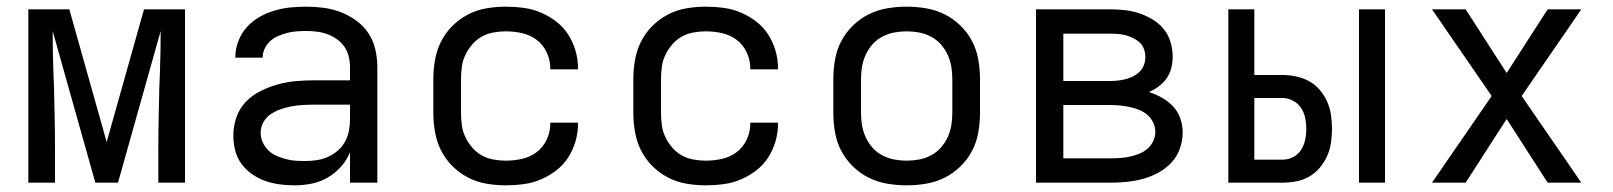

<svg xmlns="http://www.w3.org/2000/svg" viewBox="-20 -548 4840 576"><path d="M65 0V-520H188L300 -122L412 -520H535V0H455V-104Q455 -150 456 -195.5Q457 -241 458 -286L460 -338Q461 -367 461.5 -396.5Q462 -426 462 -455L334 0H266L138 -455Q138 -426 138.5 -396.5Q139 -367 140 -338L142 -286Q143 -241 144 -195.5Q145 -150 145 -104V0Z M863 8Q841 8 818.5 5Q796 2 775 -5.5Q754 -13 735.5 -26Q717 -39 704 -57Q691 -75 685.5 -97Q680 -119 680 -142Q680 -169 689 -195.5Q698 -222 717 -242Q736 -262 761 -274.5Q786 -287 812.5 -294.5Q839 -302 866.5 -304.5Q894 -307 921 -307H1030V-347Q1030 -363 1026 -379Q1022 -395 1013 -408Q1004 -421 990.5 -430.5Q977 -440 962 -445.5Q947 -451 931 -453Q915 -455 899 -455Q885 -455 870.5 -454Q856 -453 842.5 -449.5Q829 -446 815.5 -440.5Q802 -435 791.5 -425.5Q781 -416 774.5 -403Q768 -390 768 -376V-375H686V-377Q686 -401 695 -424.5Q704 -448 720 -466Q736 -484 757.5 -496.5Q779 -509 802.5 -516Q826 -523 850 -525.5Q874 -528 899 -528Q925 -528 951.5 -524.5Q978 -521 1002.5 -511.5Q1027 -502 1049 -486Q1071 -470 1085.5 -448Q1100 -426 1106 -399.5Q1112 -373 1112 -347V0H1030V-91Q1020 -67 1002.5 -47.5Q985 -28 962.5 -15Q940 -2 914.5 3Q889 8 863 8ZM895 -65Q913 -65 930 -67.5Q947 -70 963 -77Q979 -84 992.5 -95.5Q1006 -107 1014.5 -122Q1023 -137 1026.5 -154.5Q1030 -172 1030 -189V-234H921Q905 -234 888 -233Q871 -232 854.5 -229Q838 -226 822.5 -220.5Q807 -215 793 -206Q779 -197 770.5 -182Q762 -167 762 -150Q762 -135 768 -121.5Q774 -108 784.5 -97.5Q795 -87 808.5 -81Q822 -75 836.5 -71Q851 -67 865.5 -66Q880 -65 895 -65Z M1497 8Q1468 8 1439 3Q1410 -2 1384 -15.5Q1358 -29 1337 -50Q1316 -71 1303 -97Q1290 -123 1285 -152Q1280 -181 1280 -210V-310Q1280 -339 1285 -368Q1290 -397 1303 -423Q1316 -449 1337 -470Q1358 -491 1384 -504.5Q1410 -518 1439 -523Q1468 -528 1497 -528Q1524 -528 1550.5 -524.5Q1577 -521 1602 -510.5Q1627 -500 1648.5 -483.5Q1670 -467 1684.5 -444.5Q1699 -422 1706.5 -396Q1714 -370 1714 -343V-340H1631V-342Q1631 -367 1620.5 -390Q1610 -413 1590.5 -428Q1571 -443 1546.5 -448.5Q1522 -454 1497 -454Q1479 -454 1460 -450.5Q1441 -447 1425 -438Q1409 -429 1396.5 -414.5Q1384 -400 1376 -383Q1368 -366 1365.5 -347.5Q1363 -329 1363 -310V-210Q1363 -191 1365.5 -172.5Q1368 -154 1376 -137Q1384 -120 1396.5 -105.5Q1409 -91 1425 -82Q1441 -73 1460 -69.5Q1479 -66 1497 -66Q1522 -66 1546.5 -71.5Q1571 -77 1590.5 -92Q1610 -107 1620.5 -130Q1631 -153 1631 -178V-180H1714V-177Q1714 -150 1706.5 -124Q1699 -98 1684.5 -75.5Q1670 -53 1648.5 -36.5Q1627 -20 1602 -9.5Q1577 1 1550.5 4.5Q1524 8 1497 8Z M2097 8Q2068 8 2039 3Q2010 -2 1984 -15.5Q1958 -29 1937 -50Q1916 -71 1903 -97Q1890 -123 1885 -152Q1880 -181 1880 -210V-310Q1880 -339 1885 -368Q1890 -397 1903 -423Q1916 -449 1937 -470Q1958 -491 1984 -504.5Q2010 -518 2039 -523Q2068 -528 2097 -528Q2124 -528 2150.5 -524.5Q2177 -521 2202 -510.5Q2227 -500 2248.5 -483.5Q2270 -467 2284.5 -444.5Q2299 -422 2306.5 -396Q2314 -370 2314 -343V-340H2231V-342Q2231 -367 2220.5 -390Q2210 -413 2190.5 -428Q2171 -443 2146.5 -448.5Q2122 -454 2097 -454Q2079 -454 2060 -450.5Q2041 -447 2025 -438Q2009 -429 1996.5 -414.5Q1984 -400 1976 -383Q1968 -366 1965.5 -347.5Q1963 -329 1963 -310V-210Q1963 -191 1965.5 -172.5Q1968 -154 1976 -137Q1984 -120 1996.5 -105.5Q2009 -91 2025 -82Q2041 -73 2060 -69.5Q2079 -66 2097 -66Q2122 -66 2146.5 -71.5Q2171 -77 2190.5 -92Q2210 -107 2220.5 -130Q2231 -153 2231 -178V-180H2314V-177Q2314 -150 2306.5 -124Q2299 -98 2284.5 -75.5Q2270 -53 2248.5 -36.5Q2227 -20 2202 -9.5Q2177 1 2150.5 4.5Q2124 8 2097 8Z M2700 8Q2671 8 2641.5 3Q2612 -2 2586 -15Q2560 -28 2538.5 -49Q2517 -70 2503.5 -96Q2490 -122 2485 -151.5Q2480 -181 2480 -210V-310Q2480 -339 2485 -368.5Q2490 -398 2503.5 -424Q2517 -450 2538.5 -471Q2560 -492 2586 -505Q2612 -518 2641.5 -523Q2671 -528 2700 -528Q2729 -528 2758.5 -523Q2788 -518 2814 -505Q2840 -492 2861.5 -471Q2883 -450 2896.5 -424Q2910 -398 2915 -368.5Q2920 -339 2920 -310V-210Q2920 -181 2915 -151.5Q2910 -122 2896.5 -96Q2883 -70 2861.5 -49Q2840 -28 2814 -15Q2788 -2 2758.5 3Q2729 8 2700 8ZM2700 -66Q2719 -66 2737.5 -69.5Q2756 -73 2773 -82Q2790 -91 2802.5 -105Q2815 -119 2823 -136.5Q2831 -154 2834 -172.5Q2837 -191 2837 -210V-310Q2837 -329 2834 -347.5Q2831 -366 2823 -383.5Q2815 -401 2802.5 -415Q2790 -429 2773 -438Q2756 -447 2737.5 -450.5Q2719 -454 2700 -454Q2681 -454 2662.5 -450.5Q2644 -447 2627 -438Q2610 -429 2597.5 -415Q2585 -401 2577 -383.5Q2569 -366 2566 -347.5Q2563 -329 2563 -310V-210Q2563 -191 2566 -172.5Q2569 -154 2577 -136.5Q2585 -119 2597.5 -105Q2610 -91 2627 -82Q2644 -73 2662.5 -69.5Q2681 -66 2700 -66Z M3088 0V-520H3311Q3333 -520 3355 -517.5Q3377 -515 3398 -508Q3419 -501 3438 -489.5Q3457 -478 3471 -461Q3485 -444 3491.5 -422Q3498 -400 3498 -378Q3498 -361 3494 -344.5Q3490 -328 3480.5 -314Q3471 -300 3457 -289.5Q3443 -279 3427 -272Q3448 -265 3466.5 -254.5Q3485 -244 3499.5 -228.5Q3514 -213 3521 -192.5Q3528 -172 3528 -150Q3528 -126 3519.5 -102Q3511 -78 3494 -60Q3477 -42 3455 -30Q3433 -18 3409 -11.5Q3385 -5 3360.5 -2.5Q3336 0 3311 0ZM3170 -305H3311Q3323 -305 3335 -306.5Q3347 -308 3358.5 -311Q3370 -314 3380.5 -319.5Q3391 -325 3399.5 -333.5Q3408 -342 3412 -353.5Q3416 -365 3416 -377Q3416 -389 3412 -400.5Q3408 -412 3399.5 -420Q3391 -428 3380 -433.5Q3369 -439 3358 -442Q3347 -445 3335 -446Q3323 -447 3311 -447H3170ZM3170 -73H3311Q3325 -73 3340 -74Q3355 -75 3369 -78Q3383 -81 3397 -86.5Q3411 -92 3422 -101.5Q3433 -111 3439.5 -124.5Q3446 -138 3446 -152Q3446 -167 3439.5 -180.5Q3433 -194 3422 -203.5Q3411 -213 3397 -218.5Q3383 -224 3369 -227Q3355 -230 3340.5 -231.5Q3326 -233 3311 -233H3170Z M4057 0V-520H4135V0ZM3665 0V-520H3743V-323H3828Q3848 -323 3869 -318.5Q3890 -314 3908 -304Q3926 -294 3939.5 -278Q3953 -262 3961.5 -243Q3970 -224 3973 -203Q3976 -182 3976 -161Q3976 -141 3973 -120Q3970 -99 3961.5 -80Q3953 -61 3939.5 -45Q3926 -29 3908 -18.5Q3890 -8 3869 -4Q3848 0 3828 0ZM3828 -69Q3844 -69 3859 -76.5Q3874 -84 3883 -98Q3892 -112 3895.5 -128.5Q3899 -145 3899 -161Q3899 -178 3895.5 -194.5Q3892 -211 3883 -224.5Q3874 -238 3859 -246Q3844 -254 3828 -254H3743V-69Z M4377 0H4276L4455 -260L4276 -520H4377L4500 -329L4623 -520H4724L4545 -260L4724 0H4623L4500 -191Z"/></svg>

Font: Iosevka Extended
Style: Regular
Weight: 400
Width: 7
Monospace: yes
Designer: Belleve Invis
Foundry: Belleve Invis
Version: Version 32.5.0; ttfautohint (v1.8.4)